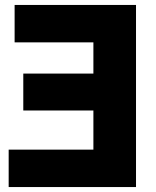

<svg xmlns="http://www.w3.org/2000/svg" viewBox="-20 -734 631 775"><path d="M529 21H15V-130H357V-288H74V-437H357V-563H39V-714H529Z"/></svg>

Font: Repo
Style: ExtraBold
Weight: 800
Designer: Stefan Peev
Foundry: Context Ltd
Version: Version 001.000